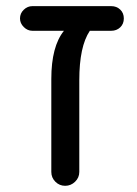

<svg xmlns="http://www.w3.org/2000/svg" viewBox="-20 -597 446 623"><path d="M381.8 -537.1Q381.8 -519.5 370.1 -508.3Q358.4 -497.1 340.8 -497.1H271.5Q237.3 -446.3 237.3 -336.9V-39.1Q237.3 -20.5 223.6 -7.3Q210 5.9 191.4 5.9Q172.9 5.9 159.7 -7.3Q146.5 -20.5 146.5 -39.1V-340.8Q146.5 -446.3 187.5 -497.1H85Q69.3 -497.1 57.1 -509.3Q44.9 -521.5 44.9 -537.1Q44.9 -553.7 57.1 -565.4Q69.3 -577.1 85 -577.1H340.8Q358.4 -577.1 370.1 -565.9Q381.8 -554.7 381.8 -537.1Z"/></svg>

Font: jf-openhuninn-1.1
Style: Regular
Weight: 400
Designer: [Kosugi Maru]
      Designed by Motoya company      

      [Varela Round]
      Joe Prince(Latin component); Avraham Co
Foundry: justfont CO.,LTD.
Version: 1.1